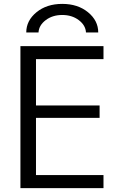

<svg xmlns="http://www.w3.org/2000/svg" viewBox="-20 -967 627 987"><path d="M178 -800H115Q115 -861 167.5 -904Q220 -947 300 -947Q380 -947 432.5 -904Q485 -861 485 -800H422Q420 -837 385 -863.5Q350 -890 300 -890Q250 -890 215 -863.5Q180 -837 178 -800ZM85 -730H512V-663H165V-425H492V-361H165V-67H512V0H85Z"/></svg>

Font: M PLUS 1p
Style: Regular
Weight: 400
Version: Version 1.062